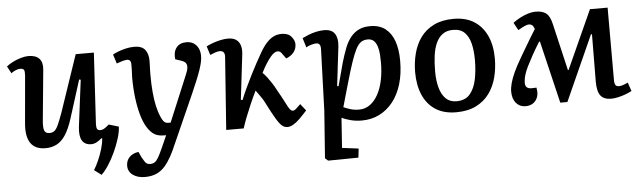

<svg xmlns="http://www.w3.org/2000/svg" viewBox="-48 -700 3685 1105"><g transform="rotate(-5 1795.0 -147.0)"><path d="M14 -474Q30 -487 52 -498Q74 -509 98.5 -516Q123 -523 141 -523Q185 -523 205 -500.5Q225 -478 220 -435L193 -154Q188 -108 194.5 -89.5Q201 -71 224 -71Q241 -71 252.5 -79.5Q264 -88 275 -112Q286 -136 302 -180L414 -510H519L495 -100Q494 -80 499 -71Q504 -62 517 -62Q528 -62 538 -67.5Q548 -73 568 -90L625 -73Q624 -43 612 -4.5Q600 34 582.5 72Q565 110 544 142.5Q523 175 502 195L461 164Q476 140 489.5 109Q503 78 512.5 45.5Q522 13 524 -14L519 -15Q505 -2 489.5 6Q474 14 459 14Q422 14 406 -12Q390 -38 396 -92L430 -361L421 -363L350 -138Q332 -83 310 -49.5Q288 -16 259.5 -1Q231 14 194 14Q135 14 108.5 -24.5Q82 -63 89 -140L113 -412Q115 -437 110 -445.5Q105 -454 89 -454Q77 -454 63 -448.5Q49 -443 36 -433Z M936 57Q921 93 904 124Q887 155 866.5 179Q846 203 817.5 216Q789 229 750 229Q707 229 680 209Q653 189 653 156Q653 126 672.5 106Q692 86 725 82L739 113Q748 128 754 138Q760 148 767.5 152.5Q775 157 786 157Q802 157 813 149.5Q824 142 834.5 123.5Q845 105 859 74L892 0H879Q845 0 823 -14Q801 -28 782 -59Q765 -87 752.5 -130.5Q740 -174 733 -229.5Q726 -285 726 -349Q726 -360 727 -373Q728 -386 728 -399.5Q728 -413 728 -423Q728 -439 722 -445.5Q716 -452 705 -452Q695 -452 676.5 -446.5Q658 -441 645 -436L628 -489Q640 -496 660.5 -504Q681 -512 705.5 -517.5Q730 -523 753 -523Q797 -523 815.5 -499Q834 -475 834 -436Q834 -425 833.5 -412.5Q833 -400 832.5 -386.5Q832 -373 832 -356Q832 -300 836 -254.5Q840 -209 848 -173Q856 -137 869 -108Q876 -92 882 -84Q888 -76 895 -73Q902 -70 910 -70H924L1035 -336Q1046 -361 1047.5 -377Q1049 -393 1042 -403Q1035 -413 1017 -419L982 -431Q977 -472 996 -497.5Q1015 -523 1054 -523Q1079 -523 1096 -512Q1113 -501 1122.5 -482Q1132 -463 1132 -437Q1132 -421 1128 -402Q1124 -383 1115.5 -358Q1107 -333 1094 -301Q1081 -269 1062 -226Z M1338 -165 1348 -164Q1361 -197 1378 -233Q1395 -269 1412.5 -304Q1430 -339 1446.5 -369Q1463 -399 1475 -420Q1495 -456 1515 -478.5Q1535 -501 1556.5 -512Q1578 -523 1605 -523Q1642 -523 1660.5 -501Q1679 -479 1679 -457Q1679 -431 1663.5 -411Q1648 -391 1619 -380L1600 -406Q1594 -416 1587.5 -420.5Q1581 -425 1573 -425Q1564 -425 1553 -418Q1542 -411 1530 -396Q1520 -384 1506 -362.5Q1492 -341 1476 -309Q1489 -296 1500.5 -281Q1512 -266 1525.5 -245.5Q1539 -225 1556 -192Q1572 -165 1583 -143Q1594 -121 1602 -106.5Q1610 -92 1616.5 -84.5Q1623 -77 1631 -77Q1640 -77 1651.5 -87.5Q1663 -98 1676 -111L1707 -72Q1683 -45 1663 -25.5Q1643 -6 1625 4Q1607 14 1592 14Q1575 14 1561 2.5Q1547 -9 1528 -40.5Q1509 -72 1479 -131Q1471 -148 1462 -161.5Q1453 -175 1444 -187.5Q1435 -200 1427 -211Q1409 -174 1392 -135Q1375 -96 1361.5 -61Q1348 -26 1340 0H1239L1269 -416Q1271 -436 1264 -445.5Q1257 -455 1241 -455Q1230 -455 1215.5 -450Q1201 -445 1185 -438L1169 -489Q1184 -497 1206 -505Q1228 -513 1251.5 -518Q1275 -523 1294 -523Q1324 -523 1341.5 -511Q1359 -499 1366 -476Q1373 -453 1368 -418Z M1823 -413Q1824 -432 1818 -441.5Q1812 -451 1799 -451Q1788 -451 1769.5 -446Q1751 -441 1740 -433L1723 -488Q1739 -496 1759 -504Q1779 -512 1802.5 -517.5Q1826 -523 1850 -523Q1894 -523 1911.5 -496Q1929 -469 1924 -423L1897 -196L1905 -194L1941 -328Q1955 -376 1969.5 -412.5Q1984 -449 2004.5 -473.5Q2025 -498 2052 -510.5Q2079 -523 2116 -523Q2169 -523 2203 -497Q2237 -471 2254 -423.5Q2271 -376 2271 -309Q2271 -234 2253 -174.5Q2235 -115 2201.5 -73Q2168 -31 2122.5 -8.5Q2077 14 2022 14Q1986 14 1955 5.5Q1924 -3 1906 -12L1894 161L1989 173L1983 225L1808 227L1791 212L1811 -61ZM2095 -448Q2073 -448 2057 -437.5Q2041 -427 2027 -400Q2013 -373 1997 -326Q1981 -279 1960 -205L1922 -72Q1939 -64 1961.5 -57Q1984 -50 2012 -50Q2046 -50 2073.5 -69.5Q2101 -89 2120.5 -124Q2140 -159 2150 -206.5Q2160 -254 2160 -309Q2160 -331 2158.5 -355Q2157 -379 2150.5 -400.5Q2144 -422 2131 -435Q2118 -448 2095 -448Z M2567 14Q2496 14 2448 -17Q2400 -48 2375.5 -104.5Q2351 -161 2351 -236Q2351 -292 2364.5 -344Q2378 -396 2407 -436Q2436 -476 2483.5 -499.5Q2531 -523 2598 -523Q2668 -523 2716 -492.5Q2764 -462 2789.5 -406.5Q2815 -351 2815 -275Q2815 -218 2801.5 -166Q2788 -114 2758.5 -73.5Q2729 -33 2681.5 -9.5Q2634 14 2567 14ZM2574 -49Q2625 -49 2652 -81Q2679 -113 2689.5 -165Q2700 -217 2700 -276Q2700 -330 2690 -371Q2680 -412 2656 -436Q2632 -460 2589 -460Q2553 -460 2529 -442.5Q2505 -425 2491 -394Q2477 -363 2471.5 -321.5Q2466 -280 2466 -231Q2466 -177 2477.5 -136Q2489 -95 2512.5 -72Q2536 -49 2574 -49Z M3209 11H3168L3082 -349H3077Q3051 -307 3032.5 -273.5Q3014 -240 3001.5 -214.5Q2989 -189 2982.5 -168.5Q2976 -148 2975 -132Q2972 -109 2980 -98Q2988 -87 3007 -86L3039 -87Q3048 -42 3027.5 -14Q3007 14 2967 14Q2934 14 2913 -10.5Q2892 -35 2892 -77Q2892 -99 2899.5 -126.5Q2907 -154 2922.5 -187.5Q2938 -221 2962 -262Q2972 -280 2983.5 -299Q2995 -318 3007 -338.5Q3019 -359 3032 -380.5Q3045 -402 3059 -424Q3053 -441 3045.5 -447Q3038 -453 3027 -453Q3018 -453 3003 -446.5Q2988 -440 2964 -426L2940 -470Q2970 -493 3006.5 -508Q3043 -523 3072 -523Q3112 -523 3133.5 -505.5Q3155 -488 3165 -442L3228 -172H3232L3385 -510H3487V-92Q3487 -71 3493 -62.5Q3499 -54 3513 -54Q3523 -54 3534 -57.5Q3545 -61 3565 -70L3582 -20Q3567 -12 3546 -4Q3525 4 3502.5 9Q3480 14 3462 14Q3420 14 3401 -10.5Q3382 -35 3382 -92L3384 -365H3378Z"/></g></svg>

Font: Literata Medium
Style: Italic
Weight: 500
Italic angle: -2°
Designer: Latin by Veronika Burian and Jose Scaglione. Greek by Irene Vlachou. Cyrillic by Vera Evstafieva
Foundry: TypeTogether
Version: Version 3.103;gftools[0.9.29]